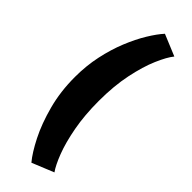

<svg xmlns="http://www.w3.org/2000/svg" viewBox="-301 -717 945 945"><g transform="rotate(45 171.0 -245.0)"><path d="M179 212Q147.5 174.5 113.5 107.5Q79.5 40.5 55.8 -48Q32 -136.5 32 -237.5Q32 -315.5 47.2 -386.8Q62.5 -458 87.2 -518.8Q112 -579.5 140.5 -626.2Q169 -673 195 -701.5L307 -655Q284 -627 258.8 -568.5Q233.5 -510 216 -426Q198.5 -342 198.5 -237.5Q198.5 -139 213.5 -58.2Q228.5 22.5 250.5 79.8Q272.5 137 293 165.5Z"/></g></svg>

Font: League Spartan Thin Black
Style: Regular
Weight: 900
Version: Version 2.002